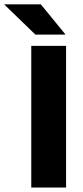

<svg xmlns="http://www.w3.org/2000/svg" viewBox="-83 -846 376 866"><path d="M215 0H58V-639H215ZM101 -826.5 211.5 -691.5V-690H76.5L-63 -825V-826.5Z"/></svg>

Font: Anek Telugu Medium
Style: Bold
Weight: 700
Version: Version 1.003